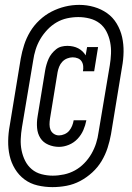

<svg xmlns="http://www.w3.org/2000/svg" viewBox="-20 -735 540 787"><path d="M222 -133Q199 -133 178 -142Q157 -151 145.5 -169Q134 -187 132 -210.5Q130 -234 134 -257L165 -446Q167 -458 170.5 -470Q174 -482 179 -493.5Q184 -505 192 -515Q200 -525 210 -533Q220 -541 232 -544Q244 -547 256 -547Q268 -547 279.5 -544.5Q291 -542 300.5 -537Q310 -532 318 -524.5Q326 -517 331 -508L337 -542H382L366 -443H320Q322 -453 321 -464Q320 -475 314.5 -483.5Q309 -492 299 -496Q289 -500 278 -500Q267 -500 255.5 -495.5Q244 -491 235.5 -482Q227 -473 222.5 -461.5Q218 -450 216 -439L185 -249Q183 -237 183 -225Q183 -213 187 -203Q191 -193 200.5 -186.5Q210 -180 222 -180Q233 -180 244.5 -185Q256 -190 263.5 -199Q271 -208 275.5 -219Q280 -230 282 -242H334Q330 -221 321.5 -201.5Q313 -182 298 -166Q283 -150 262.5 -141.5Q242 -133 222 -133ZM195 32Q164 32 134 25Q104 18 80.5 0.5Q57 -17 41.5 -42.5Q26 -68 19.5 -97Q13 -126 13.5 -157.5Q14 -189 20 -221L65 -495Q70 -523 79 -551Q88 -579 103.5 -605Q119 -631 142 -652.5Q165 -674 191.5 -687.5Q218 -701 246.5 -708Q275 -715 305 -715Q305 -715 305 -715Q305 -715 305 -715Q336 -715 365.5 -706.5Q395 -698 419 -681Q443 -664 458.5 -638Q474 -612 480.5 -583Q487 -554 486.5 -522.5Q486 -491 480 -459L435 -185Q430 -157 421 -129Q412 -101 396.5 -75Q381 -49 358 -28Q335 -7 308.5 7Q282 21 253 26.5Q224 32 195 32ZM196 -15Q219 -15 242.5 -20Q266 -25 287 -36.5Q308 -48 325.5 -66Q343 -84 355 -105Q367 -126 374 -148Q381 -170 384 -193L430 -467Q434 -491 435 -515Q436 -539 431.5 -562Q427 -585 416.5 -605.5Q406 -626 388.5 -639.5Q371 -653 348 -659Q325 -665 301 -665Q278 -665 255 -660Q232 -655 211.5 -643Q191 -631 174 -613Q157 -595 145 -574.5Q133 -554 126 -531.5Q119 -509 116 -487L70 -213Q66 -189 65 -165Q64 -141 68.5 -118.5Q73 -96 83 -76Q93 -56 110 -41.5Q127 -27 150 -21Q173 -15 196 -15Z"/></svg>

Font: Iosevka Slab Light Oblique
Style: Regular
Weight: 300
Italic angle: -9°
Monospace: yes
Designer: Belleve Invis
Foundry: Belleve Invis
Version: Version 11.1.1; ttfautohint (v1.8.3)